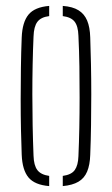

<svg xmlns="http://www.w3.org/2000/svg" viewBox="-20 -625 379 650"><path d="M53.5 -101Q52 -138 51 -186.2Q50 -234.5 50 -288.2Q50 -342 50.8 -395.8Q51.5 -449.5 53.5 -498Q55.5 -550 76.5 -575.5Q97.5 -601 146.5 -605V-570.5Q118.5 -567 106.5 -551Q94.5 -535 93.5 -501Q91.5 -456 90.5 -406.2Q89.5 -356.5 89.5 -304.8Q89.5 -253 90.5 -200.8Q91.5 -148.5 93.5 -98Q94.5 -65 106.5 -49.2Q118.5 -33.5 146.5 -29.5V5Q97.5 1 76.5 -24.2Q55.5 -49.5 53.5 -101ZM192.5 5V-29.5Q222 -33.5 233.2 -49.5Q244.5 -65.5 245.5 -96Q247.5 -142 248.5 -192Q249.5 -242 249.5 -294.5Q249.5 -347 248.8 -399.8Q248 -452.5 245.5 -504Q244.5 -536.5 232.5 -551.8Q220.5 -567 192.5 -570.5V-605Q226 -602.5 245.8 -590.2Q265.5 -578 275 -555.5Q284.5 -533 285.5 -498Q287 -455.5 288 -406.5Q289 -357.5 289 -305.8Q289 -254 288.2 -202Q287.5 -150 285.5 -101Q284.5 -67 275 -44.2Q265.5 -21.5 245.5 -9.8Q225.5 2 192.5 5Z"/></svg>

Font: Big Shoulders Stencil Text SC Thin
Style: Regular
Weight: 100
Designer: Patric King
Foundry: XO Type Co
Version: Version 2.001